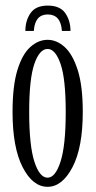

<svg xmlns="http://www.w3.org/2000/svg" viewBox="-20 -674 352 704"><path d="M154.5 11Q100 11 63 -61Q26 -133 26 -263.5Q26 -359 43.8 -417Q61.5 -475 91 -501.5Q120.5 -528 154.5 -528Q188 -528 217.2 -501.5Q246.5 -475 265 -417Q283.5 -359 283.5 -263.5Q283.5 -133 245.8 -61Q208 11 154.5 11ZM154.5 -22.5Q183 -22.5 202 -81.5Q221 -140.5 221 -263.5Q221 -385 202 -439.8Q183 -494.5 154.5 -494.5Q125 -494.5 106 -439.8Q87 -385 87 -263.5Q87 -140.5 106 -81.5Q125 -22.5 154.5 -22.5ZM155 -653.5Q200 -653.5 219.2 -626Q238.5 -598.5 238.5 -560.5H207Q203 -621 155 -621Q108 -621 104 -560.5H73Q73 -598.5 92 -626Q111 -653.5 155 -653.5Z"/></svg>

Font: Imbue 10pt Light
Style: Regular
Weight: 300
Designer: Tyler Finck
Foundry: Etcetera Type Company
Version: Version 1.102; ttfautohint (v1.8.3)